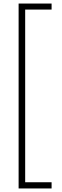

<svg xmlns="http://www.w3.org/2000/svg" viewBox="-20 -819 351 1083"><path d="M85 244H271V209H122V-765H271V-799H85Z"/></svg>

Font: Noto Sans Tamil Condensed ExtraLight
Style: Regular
Weight: 200
Width: 3
Designer: Jelle Bosma - Monotype Design Team
Foundry: Monotype Imaging Inc.
Version: Version 2.004